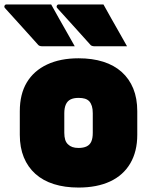

<svg xmlns="http://www.w3.org/2000/svg" viewBox="-53 -826 673 863"><path d="M300 -564Q362 -564 411 -548.5Q460 -533 494 -502.5Q528 -472 546 -428Q564 -384 564 -326V-220Q564 -145 532.5 -91.5Q501 -38 442 -10.5Q383 17 300 17Q238 17 189 1.5Q140 -14 106 -44.5Q72 -75 54 -119Q36 -163 36 -220V-326Q36 -403 67.5 -455.5Q99 -508 158.5 -536Q218 -564 300 -564ZM300 -386Q278 -386 264 -379Q250 -372 243 -356.5Q236 -341 236 -317V-229Q236 -211 240 -198Q244 -185 253 -177Q261 -169 272.5 -165Q284 -161 300 -161Q322 -161 336.5 -168Q351 -175 357.5 -190Q364 -205 364 -229V-317Q364 -336 360 -349Q356 -362 348 -371Q340 -379 328.5 -382.5Q317 -386 300 -386ZM177 -806Q195 -774 212.5 -742.5Q230 -711 248 -680Q266 -649 283 -618Q250 -618 211.5 -618Q173 -618 137 -618Q130 -618 125 -620Q120 -622 118 -625Q89 -658 64.5 -684.5Q40 -711 17.5 -736.5Q-5 -762 -31 -790Q-35 -795 -32.5 -800.5Q-30 -806 -24 -806Q10 -806 42.5 -806Q75 -806 108.5 -806Q142 -806 177 -806ZM412 -806Q430 -774 447.5 -742.5Q465 -711 483 -680Q501 -649 518 -618Q485 -618 446.5 -618Q408 -618 372 -618Q365 -618 360 -620Q355 -622 353 -625Q324 -658 299.5 -684.5Q275 -711 252.5 -736.5Q230 -762 204 -790Q200 -795 202.5 -800.5Q205 -806 211 -806Q245 -806 277.5 -806Q310 -806 343.5 -806Q377 -806 412 -806Z"/></svg>

Font: Recursive Monospace Black
Style: Regular
Weight: 900
Version: Version 1.047